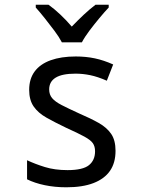

<svg xmlns="http://www.w3.org/2000/svg" viewBox="-20 -786 603 816"><path d="M262 10Q213 10 170 1Q127 -8 95 -24V-105Q129 -89 171 -76Q213 -63 267 -63Q332 -63 358 -84Q384 -105 384 -143Q384 -164 374.5 -177.5Q365 -191 338.5 -205.5Q312 -220 261 -243Q213 -266 177.5 -286Q142 -306 123 -333.5Q104 -361 104 -404Q104 -451 127.5 -482.5Q151 -514 195.5 -530Q240 -546 302 -546Q345 -546 383 -538Q421 -530 461 -512L434 -443Q395 -460 363.5 -466.5Q332 -473 301 -473Q244 -473 216.5 -456Q189 -439 189 -406Q189 -384 201.5 -369Q214 -354 242 -339.5Q270 -325 316 -304Q365 -283 399.5 -263.5Q434 -244 452.5 -217Q471 -190 471 -145Q471 -94 447.5 -60Q424 -26 377.5 -8Q331 10 262 10ZM243 -606Q231 -629 211.5 -655Q192 -681 171 -707.5Q150 -734 132 -754V-766H186Q210 -749 236 -724.5Q262 -700 285 -673Q312 -701 336 -723.5Q360 -746 386 -766H442V-754Q424 -735 402 -708.5Q380 -682 360 -655.5Q340 -629 328 -606Z"/></svg>

Font: Noto Sans Mono SemiCondensed
Style: Regular
Weight: 400
Width: 4
Designer: Monotype Design Team
Foundry: Monotype Imaging Inc.
Version: Version 2.010